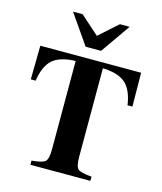

<svg xmlns="http://www.w3.org/2000/svg" viewBox="-131 -1009 930 1104"><g transform="rotate(15 333.5 -457.0)"><path d="M502 -914 379 -738H287L165 -914H222L333 -815L444 -914ZM636 -475H607Q594 -564 550.5 -602.5Q507 -641 415 -644V-117Q415 -60 431.5 -45Q448 -30 513 -25V0H156V-25Q220 -30 236.5 -45.5Q253 -61 253 -117V-644Q160 -641 116.5 -602.5Q73 -564 60 -475H31L34 -676H634Z"/></g></svg>

Font: STIX
Style: Bold
Weight: 700
Designer: MicroPress Inc., with final additions and corrections provided by Coen Hoffman, Elsevier (retired)
Version: Version 1.1.1